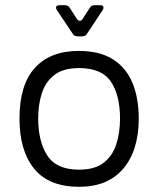

<svg xmlns="http://www.w3.org/2000/svg" viewBox="-20 -704 609 739"><path d="M285 15Q168 15 111.5 -54.5Q55 -124 55 -248Q55 -378 114.5 -443Q174 -508 283 -508Q364 -508 415 -475.5Q466 -443 490 -384.5Q514 -326 514 -248Q514 -125 454.5 -55Q395 15 285 15ZM284 -51Q345 -51 379 -77.5Q413 -104 427.5 -148.5Q442 -193 442 -248Q442 -337 407 -389.5Q372 -442 284 -442Q224 -442 190 -416Q156 -390 141.5 -346.5Q127 -303 127 -248Q127 -160 162 -105.5Q197 -51 284 -51ZM279 -564Q266 -564 260 -574L199 -665Q194 -673 196.5 -678.5Q199 -684 209 -684H230Q243 -684 249 -673L276 -631Q281 -624 287.5 -624Q294 -624 298 -631L325 -673Q331 -684 344 -684H365Q375 -684 377.5 -678.5Q380 -673 375 -665L315 -574Q309 -564 296 -564Z"/></svg>

Font: Pitagon Sans
Style: Regular
Weight: 400
Designer: Travis Tran
Foundry: Pitagon
Version: Version 1.001; ttfautohint (v1.8.4.7-5d5b);gftools[0.9.26]